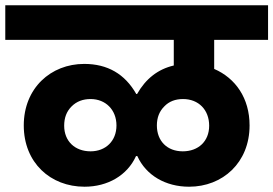

<svg xmlns="http://www.w3.org/2000/svg" viewBox="-37 -760 1035 727"><path d="M621 -609V-512C561 -498 515 -462 482 -404H479C436 -480 370 -518 282 -518C155 -518 53 -426 53 -285C53 -144 154 -53 283 -53C371 -53 445 -96 478 -169H483C516 -96 590 -53 679 -53C806 -53 908 -144 908 -285C908 -388 855 -464 774 -499V-609H978V-740H-17V-609ZM585 -357C603 -376 627 -385 656 -385C715 -385 755 -344 755 -284C755 -225 714 -187 655 -187C596 -187 557 -226 557 -285C557 -314 566 -338 585 -357ZM234 -357C253 -376 277 -385 306 -385C363 -385 404 -344 404 -285C404 -226 363 -187 306 -187C247 -187 206 -225 206 -284C206 -314 215 -338 234 -357Z"/></svg>

Font: Poppins
Style: Bold
Weight: 700
Designer: Ninad Kale (Devanagari), Jonny Pinhorn (Latin)
Foundry: Indian Type Foundry
Version: 4.004